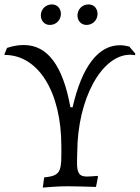

<svg xmlns="http://www.w3.org/2000/svg" viewBox="-49 -844 633 870"><path d="M177 -731C206 -731 227 -754 227 -781C227 -803 213 -824 186 -824C157 -824 136 -801 136 -774C136 -753 150 -731 177 -731ZM343 -731C372 -731 393 -754 393 -781C393 -803 379 -824 352 -824C323 -824 302 -801 302 -774C302 -753 316 -731 343 -731ZM537 -633C522 -637 508 -639 494 -639C396 -639 322 -542 280 -358H270C236 -547 166 -640 59 -640C35 -640 10 -636 -17 -627L-29 -598L-27 -595C125 -595 229 -427 229 -181V-142C229 -62 218 -47 151 -40L145 6C171 4 213 0 259 0C291 0 350 2 386 3L395 -43L393 -47C381 -46 358 -44 345 -44C310 -44 299 -60 300 -112L301 -155V-153C302 -397 412 -596 541 -596C548 -596 556 -595 563 -594L564 -601Z"/></svg>

Font: Alegreya SC
Style: Regular
Weight: 400
Designer: Juan Pablo del Peral
Foundry: Huerta Tipografica
Version: Version 2.007;PS 002.007;hotconv 1.0.88;makeotf.lib2.5.64775